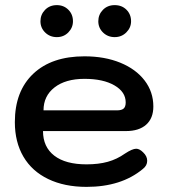

<svg xmlns="http://www.w3.org/2000/svg" viewBox="-20 -720 662 750"><path d="M38 -243Q38 -364 110 -432Q182 -500 310 -500Q389 -500 450 -475Q511 -450 545 -405.5Q579 -361 579 -304Q579 -258 551 -233Q523 -208 472 -208H148Q148 -146 192 -112Q236 -78 318 -78Q365 -78 401 -88Q437 -98 468 -120Q497 -139 512 -139Q525 -139 539 -125Q555 -110 555 -92Q555 -73 538 -60Q454 10 318 10Q232 10 168.5 -20.5Q105 -51 71.5 -108Q38 -165 38 -243ZM438 -289Q455 -289 463 -296Q471 -303 471 -320Q471 -361 427 -386.5Q383 -412 310 -412Q236 -412 193 -378.5Q150 -345 150 -289ZM138 -637Q138 -663 156 -681.5Q174 -700 202 -700Q229 -700 247 -682Q265 -664 265 -637Q265 -612 247 -593.5Q229 -575 202 -575Q175 -575 156.5 -593Q138 -611 138 -637ZM364 -637Q364 -663 382 -681.5Q400 -700 428 -700Q456 -700 474 -682Q492 -664 492 -637Q492 -612 473.5 -593.5Q455 -575 428 -575Q401 -575 382.5 -593Q364 -611 364 -637Z"/></svg>

Font: Kodchasan SemiBold
Style: Regular
Weight: 600
Version: Version 1.000; ttfautohint (v1.6)